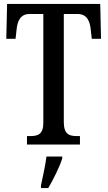

<svg xmlns="http://www.w3.org/2000/svg" viewBox="-20 -734 546 975"><path d="M117 0H386V-43H370C332 -43 304 -52 304 -114V-663H374C422 -663 437 -626 441 -582L446 -537H493L489 -714H16L12 -537H59L64 -582C68 -626 83 -663 130 -663H200V-110C200 -51 171 -43 134 -43H117ZM188 208V221H225C250 179 283 113 296 71V61H216C210 109 197 164 188 208Z"/></svg>

Font: Noto Serif Bengali ExtraCondensed Medium
Style: Regular
Weight: 500
Width: 2
Designer: Juan Bruce, Universal Thirst, Indian Type Foundry and the Monotype Design Team.
Foundry: Monotype Imaging Inc.
Version: Version 2.003